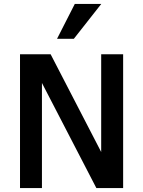

<svg xmlns="http://www.w3.org/2000/svg" viewBox="-20 -950 723 970"><path d="M466.8 0 191.9 -530.8V0H81.1V-675.8H235.8L491.2 -182.1V-675.8H602.1V0ZM353 -753.9H268.1L357.9 -930.2H491.7Z"/></svg>

Font: Clear Sans Medium
Style: Regular
Weight: 500
Foundry: Intel Corporation
Version: Version 1.00